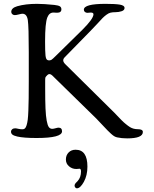

<svg xmlns="http://www.w3.org/2000/svg" viewBox="-20 -728 819 1023"><path d="M133.3 -295.4V-450.7Q133.3 -586.9 128.2 -620.8Q123 -654.8 99.6 -654.8Q93.8 -654.8 80.1 -651.1Q66.4 -647.5 58.6 -647.5Q51.3 -647.5 45.7 -652.3Q40 -657.2 40 -664.6Q40 -685.5 71.8 -694.8Q116.2 -707.5 176.8 -707.5Q213.9 -707.5 270 -701.7Q291.5 -699.2 299.3 -694.1Q307.1 -689 307.1 -678.2Q307.1 -660.2 284.2 -660.2Q281.2 -660.2 274.7 -660.6Q268.1 -661.1 264.6 -661.1Q242.7 -661.1 232.4 -635.7Q220.2 -605.5 220.2 -507.8Q220.2 -454.1 222.4 -432.9Q224.6 -411.6 232.9 -408.2Q242.2 -403.8 253.9 -409.2Q258.3 -411.1 282.7 -435.5L419.9 -570.3Q478 -628.4 478 -651.9Q478 -661.1 463.9 -661.1Q460.9 -661.1 454.6 -660.4Q448.2 -659.7 445.8 -659.7Q438 -659.7 432.4 -664.3Q426.8 -668.9 426.8 -676.3Q426.8 -707.5 542 -707.5Q593.3 -707.5 618.4 -703.4Q643.6 -699.2 643.6 -685.5Q643.6 -673.3 627.9 -668.2Q612.3 -663.1 596.2 -663.1Q580.1 -663.1 569.3 -660.6Q558.6 -658.2 546.1 -648.7Q533.7 -639.2 525.9 -631.1Q518.1 -623 497.8 -600.8Q477.5 -578.6 460.9 -562L326.2 -424.3Q316.4 -415 316.9 -405.5Q317.4 -396 329.6 -384.3L590.8 -126Q595.2 -121.1 605 -111.1Q614.7 -101.1 618.2 -97.4Q621.6 -93.8 628.9 -86.4Q636.2 -79.1 639.9 -75.9Q643.6 -72.8 649.7 -67.6Q655.8 -62.5 661.1 -58.6Q666.5 -54.7 672.4 -50.8Q690.4 -39.6 714.4 -39.6Q741.2 -39.6 741.2 -24.9Q741.2 9.3 657.7 9.3Q627.9 9.3 604 3.9Q595.7 2 588.6 -2.2Q581.5 -6.3 571 -15.9Q560.5 -25.4 552.5 -33.7Q544.4 -42 526.1 -61.5Q507.8 -81.1 493.2 -96.2L268.1 -316.4Q259.3 -325.7 253.7 -329.6Q248 -333.5 242.4 -333.3Q236.8 -333 231.4 -327.1Q223.1 -318.8 221.9 -315.2Q220.7 -311.5 220.7 -298.3V-257.8Q220.7 -191.4 222.4 -150.6Q224.1 -109.9 228.8 -85Q233.4 -60.1 240.2 -50.8Q247.1 -41.5 258.3 -41.5Q264.6 -41.5 275.9 -44.7Q287.1 -47.9 291.5 -47.9Q310.5 -47.9 310.5 -28.3Q310.5 7.3 174.8 7.3Q106.4 7.3 72.3 -0.5Q53.2 -4.9 45.9 -11Q38.6 -17.1 38.6 -26.9Q38.6 -33.7 44.7 -39.1Q50.8 -44.4 61 -44.4Q65.9 -44.4 77.6 -41.7Q89.4 -39.1 99.6 -39.1Q107.4 -39.1 112.5 -43.5Q117.7 -47.9 121.6 -60.3Q125.5 -72.8 127.7 -89.8Q129.9 -106.9 131.1 -138.2Q132.3 -169.4 132.8 -204.8Q133.3 -240.2 133.3 -295.4ZM377.4 260.7Q377.4 257.3 379.2 253.7Q380.9 250 382.8 247.8Q384.8 245.6 388.4 242.2Q392.1 238.8 393.6 236.8Q411.6 217.3 411.6 185.1Q411.6 170.9 403.3 170.9Q402.3 170.9 397.5 171.6Q392.6 172.4 386.2 172.4Q364.7 172.4 347.9 158.2Q331.1 144 331.1 122.1Q331.1 99.1 345.5 84.5Q359.9 69.8 382.8 69.8Q445.8 69.8 445.8 159.7Q445.8 206.5 426.8 241Q407.7 275.4 389.6 275.4Q385.3 275.4 381.3 271.2Q377.4 267.1 377.4 260.7Z"/></svg>

Font: Cooper*
Style: Regular
Weight: 400
Designer: Owen Earl
Foundry: indestructible type*
Version: Version 0.001